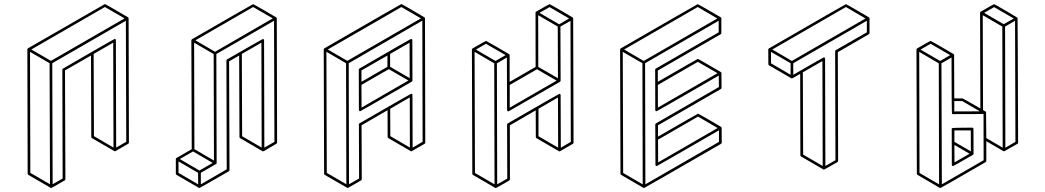

<svg xmlns="http://www.w3.org/2000/svg" viewBox="-20 -854 5167 949"><path d="M233.4 75.2 231.4 74.7 230.5 74.2H230L120.1 10.3Q116.7 8.3 116.7 4.4L115.2 -609.9Q115.2 -613.3 118.2 -615.2Q497.1 -834 498.5 -834Q500.5 -834 556.6 -801.3Q612.8 -768.6 613.3 -768.1L613.8 -767.6V-767.1L614.7 -766.6L615.2 -763.7Q615.7 -763.7 615.7 -763.2L617.2 -149.4Q617.2 -145.5 613.8 -143.6L549.3 -106.4Q546.4 -106.4 544.9 -106.9V-107.4L434.1 -171.4Q431.2 -173.3 431.2 -177.2L429.7 -579.6L301.3 -505.9L303.2 32.2Q302.7 35.6 299.8 37.6Q235.4 75.2 233.4 75.2ZM227.1 56.6 225.1 -541.5 128.4 -597.7 129.9 0.5ZM231.9 -553.2 595.7 -763.2 498.5 -819.3 134.8 -609.4ZM541 -124.5 539.6 -643.1 442.9 -587.4 444.3 -181.2ZM240.2 56.6 289.6 28.3 288.1 -509.8Q288.1 -513.2 291.5 -515.1Q544.4 -661.6 546.4 -661.6Q552.7 -661.6 552.7 -654.8L554.2 -124.5L604 -153.3L602.1 -751.5L238.3 -541.5Q239.7 -242.7 240.2 56.6Z M965.8 75.2 963.4 74.7 852.5 10.3Q849.1 8.3 849.1 4.4V-68.4Q849.6 -71.8 852.5 -73.2L927.7 -116.7L925.8 -654.8H926.3V-655.3Q926.3 -658.7 929.2 -660.2Q1229.5 -833.5 1231 -833.5Q1232.9 -833.5 1289.1 -801Q1345.2 -768.6 1345.2 -768.1L1346.2 -767.6V-767.1Q1346.7 -767.1 1346.7 -766.8Q1346.7 -766.6 1347.2 -766.1L1347.7 -763.7L1348.1 -763.2L1349.6 -149.4Q1349.6 -145.5 1346.2 -143.6L1283.7 -106.9L1281.7 -106.4H1277.8V-106.9H1276.9L1166.5 -171.4Q1163.6 -173.3 1163.6 -176.8L1162.1 -579.6L1112.3 -550.8L1114.3 -13.2Q1113.8 -9.3 1110.8 -7.3Q967.8 75.2 965.8 75.2ZM1043 -598.1 1328.1 -763.2 1231 -819.3 945.8 -654.8ZM1037.6 -60.5 1036.1 -586.9 939.5 -643.1 940.9 -116.7ZM959.5 57.1 959 0 862.3 -56.2V0.5ZM965.8 -11.2 1031.2 -48.8 934.1 -105.5 868.7 -67.9ZM1273.4 -124.5 1272 -643.1 1175.3 -587.4 1176.8 -180.7ZM972.7 57.1 1100.6 -17.1 1099.1 -554.7Q1099.1 -558.6 1102.5 -560.5L1220.7 -628.4Q1277.3 -661.1 1278.8 -661.1Q1285.2 -661.1 1285.2 -654.3L1286.6 -124.5L1336.4 -152.8L1334.5 -751.5L1049.3 -586.9L1050.8 -48.3Q1050.8 -44.9 1047.9 -43.5L972.7 0Z M1760.3 -304.2Q1758.8 -304.2 1757.3 -305.2Q1753.9 -307.1 1753.9 -311L1753.4 -509.8Q1753.4 -513.2 1756.3 -515.1Q2008.8 -661.6 2011.2 -661.6Q2017.1 -661.6 2018.1 -654.8L2018.6 -455.6Q2018.1 -452.1 2015.1 -450.2Q1762.2 -304.2 1760.3 -304.2ZM1766.6 -449.7 1895 -523.9V-579.6L1766.6 -505.9ZM1767.1 -322.3 1998.5 -456.1 1901.9 -512.2 1766.6 -434.6ZM2004.9 -467.8 2004.4 -643.1 1908.2 -587.4V-523.9ZM1698.7 75.2 1696.3 74.7Q1696.3 74.2 1695.8 74.2L1585 10.3Q1582 8.3 1582 4.4L1580.1 -609.9Q1580.6 -613.3 1583.5 -615.2Q1961.9 -834 1963.9 -834Q1965.8 -834 2022 -801.3L2078.1 -768.1L2079.1 -767.6L2080.6 -764.2L2082 -149.4Q2082 -145.5 2079.1 -143.6L2014.6 -106.4H2011.2L1899.4 -171.4Q1896 -173.3 1896 -177.2L1895.5 -309.1L1767.1 -234.9L1768.1 32.2Q1768.1 35.6 1764.6 37.6Q1700.2 75.2 1698.7 75.2ZM1691.9 56.6 1690.4 -541.5 1593.3 -598.1 1595.2 0.5ZM1696.8 -553.2 2060.5 -763.2 1963.9 -819.3 1600.1 -609.4ZM2005.9 -124.5 2005.4 -372.6 1908.7 -316.4 1909.2 -181.2ZM1705.1 56.6 1754.9 28.3 1753.9 -238.8Q1753.9 -242.7 1757.3 -244.6Q2010.3 -390.6 2012.2 -390.6Q2018.6 -390.6 2018.6 -383.8L2019.5 -124.5L2068.8 -153.3L2067.4 -752L1703.6 -541.5Z M2431.2 75.2H2429.2L2428.2 74.7H2427.7L2317.9 10.7Q2314.5 8.8 2314.5 4.9L2312.5 -609.4Q2313 -612.8 2315.9 -614.7Q2380.4 -651.9 2382.3 -651.9Q2383.8 -651.9 2439.9 -619.4Q2496.1 -586.9 2496.1 -586.4L2497.1 -585.9V-585.4L2498 -584.5L2498.5 -582L2499 -581.5V-449.2L2627.4 -523.4L2627 -791Q2627 -794.4 2629.9 -796.4Q2694.3 -833.5 2696.3 -833.5Q2698.2 -833.5 2754.4 -800.8L2810.5 -767.6L2811.5 -767.1V-766.6L2813 -764.6L2814.9 -148.9Q2814.5 -145 2811.5 -143.1L2747.1 -106Q2743.7 -106 2742.9 -106.2Q2742.2 -106.4 2742.2 -106.9L2631.8 -170.9Q2628.4 -172.9 2628.4 -176.8L2627.9 -308.6L2500 -234.4L2500.5 32.7Q2500.5 36.1 2497.1 38.1Q2433.6 75.2 2431.2 75.2ZM2743.7 -733.9 2793 -762.7 2696.3 -818.8 2646.5 -790.5ZM2737.8 -467.3 2736.8 -722.7 2640.1 -778.8 2640.6 -523.4ZM2499.5 -321.8 2731 -455.6 2634.3 -511.7 2499.5 -434.1ZM2424.3 57.1 2422.9 -541 2325.7 -597.7 2327.6 1ZM2429.2 -552.7 2479 -581.5 2381.8 -637.7 2332.5 -608.9ZM2738.8 -124 2737.8 -372.1 2641.6 -316.4V-180.7ZM2437.5 57.1 2487.3 28.8 2486.3 -238.3Q2486.8 -242.2 2489.7 -244.1Q2742.7 -390.1 2744.6 -390.1Q2751 -390.1 2751 -383.3L2752 -124L2801.3 -152.8L2799.8 -751L2750 -722.7L2751 -455.1Q2750.5 -451.7 2747.6 -449.7Q2495.1 -304.2 2494.4 -304Q2493.7 -303.7 2493.2 -303.7Q2486.3 -303.7 2486.3 -310.5L2485.4 -569.8L2436 -541Z M3163.6 75.2H3161.6L3049.8 10.3Q3046.9 8.3 3046.9 4.9L3044.9 -609.9Q3045.4 -613.3 3048.3 -614.7Q3426.8 -833.5 3428.7 -833.5Q3430.7 -833.5 3486.6 -801Q3542.5 -768.6 3543 -768.1L3543.9 -767.1V-766.6Q3544.4 -766.6 3544.4 -766.4Q3544.4 -766.1 3544.9 -765.6L3545.4 -763.7V-690.4Q3545.4 -687 3542.5 -685.1L3231.4 -505.4V-449.7Q3427.7 -563 3429.2 -563Q3431.2 -563 3487.3 -530.3Q3543.5 -497.6 3543.9 -497.1Q3544.4 -497.1 3544.4 -496.6V-496.1H3544.9V-495.6H3545.4L3545.9 -492.7Q3546.4 -492.7 3546.4 -419.9Q3546.4 -416 3543 -414.1L3232.4 -234.9V-178.7Q3428.2 -292 3430.2 -292Q3432.1 -292 3488.8 -259.3L3544.4 -226.6L3545.4 -225.6V-225.1H3545.9L3546.4 -224.1L3546.9 -222.2L3547.4 -148.9Q3546.9 -145.5 3543.9 -143.1Q3165.5 75.2 3163.6 75.2ZM3232.9 -51.3 3526.9 -221.2 3430.2 -277.8 3232.4 -163.6ZM3231.9 -322.3 3526.4 -492.2 3429.2 -548.3 3231.4 -434.1ZM3156.7 57.1 3155.3 -541.5 3058.1 -597.7 3060.1 1ZM3161.6 -552.7 3525.4 -762.7 3428.7 -819.3 3064.9 -609.4ZM3169.9 57.1 3533.7 -152.8V-210Q3228 -33.2 3226.1 -33.2Q3219.7 -33.2 3219.7 -40L3218.8 -238.3Q3219.2 -242.2 3222.2 -244.1L3533.2 -423.8L3532.7 -480.5Q3227.1 -304.2 3225.6 -304.2Q3218.8 -304.2 3218.8 -310.5L3218.3 -509.3Q3218.3 -513.2 3221.7 -515.1L3532.2 -694.3V-751.5L3168.5 -541.5Z M4053.2 -15.6Q4050.8 -15.6 4050.3 -16.1Q4049.8 -16.6 3939.5 -80.6Q3936.5 -82.5 3936 -85.9L3935.1 -488.8Q3896.5 -466.8 3896 -466.8Q3895.5 -466.8 3894.5 -466.8L3891.1 -467.3L3780.8 -531.2Q3777.8 -533.2 3777.8 -537.1L3777.3 -609.9Q3777.8 -613.3 3780.8 -614.7Q4159.2 -833.5 4161.1 -833.5Q4163.1 -833.5 4219 -801Q4274.9 -768.6 4275.1 -768.1Q4275.4 -767.6 4276.4 -766.6Q4277.3 -765.6 4277.8 -764.2V-690.9Q4277.8 -687 4274.9 -685.1L4121.1 -596.2L4122.6 -58.6Q4122.6 -54.7 4119.1 -52.7Q4054.7 -15.6 4053.2 -15.6ZM3887.7 -484.4V-541.5L3790.5 -597.7L3791 -541ZM3894 -552.7 4257.8 -762.7 4161.1 -819.3 3797.4 -609.4ZM4046.4 -33.7 4044.9 -552.2 3948.2 -496.6 3949.7 -89.8ZM4059.6 -33.7 4109.4 -62 4107.9 -600.1Q4107.9 -603.5 4110.8 -606L4264.6 -694.3V-751.5L3900.9 -541.5V-484.4Q4049.8 -570.3 4051.3 -570.3Q4058.1 -570.3 4058.1 -564Z M4628.4 75.2Q4626.5 75.2 4626 74.7H4625L4515.1 10.3Q4511.7 8.3 4511.7 4.9L4509.8 -609.4Q4510.3 -612.8 4513.2 -614.7Q4577.6 -651.9 4579.6 -651.9Q4581.5 -651.9 4637.5 -619.4Q4693.4 -586.9 4693.8 -586.4Q4694.3 -585.9 4694.6 -585.7Q4694.8 -585.4 4695.1 -584.7Q4695.3 -584 4695.8 -584V-582.5Q4696.3 -582.5 4696.8 -367.7H4737.8Q4739.7 -367.7 4825.7 -317.9L4824.2 -791Q4824.7 -794.4 4827.6 -796.4Q4891.6 -833.5 4893.6 -833.5Q4895.5 -833.5 4951.7 -800.5Q5007.8 -767.6 5008.3 -766.8Q5008.8 -766.1 5009.5 -766.1Q5010.3 -766.1 5012.2 -148.9Q5012.2 -145 5008.8 -143.1Q4944.3 -106 4942.9 -106L4939.5 -106.9L4855 -156.2V-58.1Q4855 -54.7 4851.6 -52.7Q4630.9 75.2 4628.4 75.2ZM4696.8 -303.2 4823.2 -303.7 4735.8 -354.5H4696.8ZM4621.6 57.1 4620.1 -541 4523.4 -597.7 4524.9 1ZM4627 -552.7 4676.3 -581.5 4579.6 -637.7 4529.8 -608.9ZM4635.3 57.1 4841.8 -62 4841.3 -290.5 4690.4 -290Q4687.5 -290 4685.5 -292Q4683.6 -293.9 4683.1 -569.8L4633.3 -541ZM4936 -124 4934.1 -722.7 4837.4 -778.8 4838.9 -310.1Q4852.1 -302.2 4852.5 -301.8Q4853 -301.3 4853.8 -300.3Q4854.5 -299.3 4855 -171.4ZM4940.9 -734.4 4990.7 -762.7 4893.6 -818.8 4844.2 -790.5ZM4949.2 -124 4999 -152.8 4997.1 -751.5 4947.8 -722.7ZM4690.9 -33.2Q4684.6 -33.2 4684.6 -39.6L4684.1 -215.8Q4684.1 -218.8 4686 -220.7Q4688 -222.7 4785.2 -223.1Q4791.5 -223.1 4791.5 -216.3L4792 -93.8Q4791.5 -90.3 4788.6 -88.4Q4692.9 -33.2 4690.9 -33.2ZM4697.8 -51.3 4772 -94.2 4697.3 -137.7ZM4778.8 -106 4778.3 -209.5H4697.3V-152.8Z"/></svg>

Font: 3D Isometric
Style: Regular
Weight: 400
Designer: GGBotNet
Version: 1.10